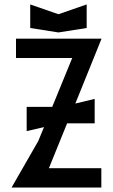

<svg xmlns="http://www.w3.org/2000/svg" viewBox="-20 -844 509 864"><path d="M370 -824 243 -780 116 -824V-718L243 -698L370 -718ZM406 -289V-399L319 -378L437 -670H52V-583H305L215 -363H100V-254L178 -272L152 -209L32 0H436V-87H200L282 -289Z"/></svg>

Font: BackOut Medium
Style: Regular
Weight: 500
Designer: Frank Adebiaye
Foundry: Velvetyne Type Foundry
Version: Version 2.000;hotconv 1.0.109;makeotfexe 2.5.65596